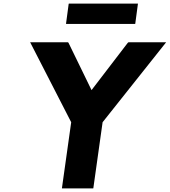

<svg xmlns="http://www.w3.org/2000/svg" viewBox="-20 -1049 951 1076"><path d="M350 -916 351 -915H737L738 -916L753 -1028V-1029H367L365 -1028ZM379 -364 327 6 328 7H502L503 6L555 -364L911 -812H700L696 -809L493 -544L364 -809L361 -812H149Z"/></svg>

Font: Hussar Woodtype
Style: SeBdObl
Weight: 900
Foundry: Cannot Into Space Fonts
Version: Version 1.07